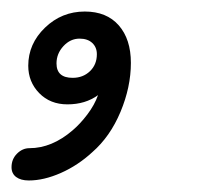

<svg xmlns="http://www.w3.org/2000/svg" viewBox="-25 -184 347 333"><path d="M202 -75Q202 -33 184 10Q166 53 135 80Q110 103 80.5 116Q51 129 25 129Q11 129 3 123Q-5 117 -5 106Q-5 92 4.5 82.5Q14 73 26 73Q65 73 101 42Q114 31 126.5 14.5Q139 -2 145 -19Q123 -3 92 -3Q62 -3 43 -22.5Q24 -42 24 -70Q24 -108 53 -136Q82 -164 122 -164Q160 -164 181 -140Q202 -116 202 -75ZM113 -117Q97 -117 85 -104Q73 -91 73 -74Q73 -49 101 -49Q119 -49 131 -60.5Q143 -72 143 -90Q143 -102 135 -109.5Q127 -117 113 -117Z"/></svg>

Font: Mali Medium
Style: Italic
Weight: 500
Italic angle: -10°
Version: Version 1.000; ttfautohint (v1.6)